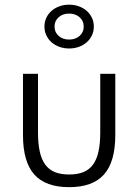

<svg xmlns="http://www.w3.org/2000/svg" viewBox="-20 -778 585 813"><path d="M272.7 14.5Q172.7 14.5 125 -39.3Q77.3 -93.2 77.3 -205.9V-465.5H140.9V-217.3Q140.9 -170 148.4 -136.1Q155.9 -102.3 171.8 -80.7Q187.7 -59.1 212.7 -49.1Q237.7 -39.1 272.7 -39.1Q307.7 -39.1 332.7 -49.1Q357.7 -59.1 373.6 -80.7Q389.5 -102.3 397 -136.1Q404.5 -170 404.5 -217.3V-465.5H468.2V-205.9Q468.2 -93.2 420.5 -39.3Q372.7 14.5 272.7 14.5ZM272.7 -572.7Q250.9 -572.7 231.8 -579.5Q212.7 -586.4 198.6 -598.6Q184.5 -610.9 176.4 -628Q168.2 -645 168.2 -665.5Q168.2 -685.9 176.4 -703Q184.5 -720 198.6 -732.3Q212.7 -744.5 231.8 -751.4Q250.9 -758.2 272.7 -758.2Q294.5 -758.2 313.6 -751.4Q332.7 -744.5 346.8 -732.3Q360.9 -720 369.1 -703Q377.3 -685.9 377.3 -665.5Q377.3 -645 369.1 -628Q360.9 -610.9 346.8 -598.6Q332.7 -586.4 313.6 -579.5Q294.5 -572.7 272.7 -572.7ZM272.7 -610.5Q299.5 -610.5 317 -625.9Q334.5 -641.4 334.5 -665.5Q334.5 -689.5 317 -705Q299.5 -720.5 272.7 -720.5Q245.9 -720.5 228.4 -705Q210.9 -689.5 210.9 -665.5Q210.9 -641.4 228.4 -625.9Q245.9 -610.5 272.7 -610.5Z"/></svg>

Font: Spartan
Style: Regular
Weight: 400
Designer: Matt Bailey, Mirko Velimirovic
Foundry: Matt Bailey
Version: Version 1.005